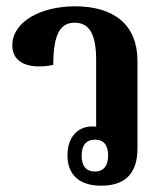

<svg xmlns="http://www.w3.org/2000/svg" viewBox="-20 -579 518 609"><path d="M301 10C378 10 416 -30 416 -108V-386C416 -500 342 -559 218 -559C109 -559 19 -510 19 -435C19 -379 72 -358 149 -373C149 -474 173 -507 217 -507C260 -507 285 -476 285 -389V-177C281 -178 277 -178 273 -178C228 -178 194 -146 194 -86C194 -26 230 10 301 10ZM281 -35C252 -35 239 -54 239 -85C239 -117 252 -136 282 -136C310 -136 323 -117 323 -86C323 -55 310 -35 281 -35Z"/></svg>

Font: Noto Serif Thai Condensed
Style: Bold
Weight: 700
Width: 3
Designer: Monotype Design Team
Foundry: Monotype Imaging Inc.
Version: Version 2.002